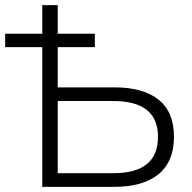

<svg xmlns="http://www.w3.org/2000/svg" viewBox="-20 -725 745 745"><path d="M144 0V-542H0V-594H144V-705H204V-594H348V-542H204V-386H424Q535 -386 595 -338.5Q655 -291 655 -194Q655 -98 595 -49Q535 0 424 0ZM204 -53H420Q593 -53 593 -194Q593 -333 420 -333H204Z"/></svg>

Font: Nunito Sans Light
Style: Regular
Weight: 300
Designer: Vernon Adams
Foundry: Vernon Adams
Version: Version 3.101; ttfautohint (v1.8.4.7-5d5b);gftools[0.9.27]